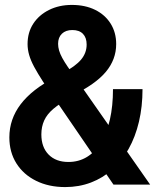

<svg xmlns="http://www.w3.org/2000/svg" viewBox="-20 -750 636 780"><path d="M441 0 155 -418Q133 -452 119 -478Q105 -504 98.5 -526.5Q92 -549 92 -571Q92 -618 115 -653.5Q138 -689 179 -709.5Q220 -730 272 -730Q326 -730 366.5 -710Q407 -690 429.5 -654Q452 -618 452 -571Q452 -508 409.5 -457.5Q367 -407 275 -363L236 -454Q287 -481 309.5 -508Q332 -535 332 -569Q332 -597 317 -612.5Q302 -628 274 -628Q247 -628 231.5 -613Q216 -598 216 -572Q216 -559 220 -545Q224 -531 233 -514.5Q242 -498 255 -479L590 0ZM245 10Q178 10 126.5 -15.5Q75 -41 46.5 -86.5Q18 -132 18 -192Q18 -266 64 -326.5Q110 -387 201 -434L264 -352Q223 -330 197 -308Q171 -286 159.5 -260.5Q148 -235 148 -204Q148 -152 177.5 -122Q207 -92 258 -92Q300 -92 333.5 -112.5Q367 -133 390.5 -171.5Q414 -210 426.5 -264.5Q439 -319 439 -388H559Q559 -317 544.5 -255.5Q530 -194 502.5 -145Q475 -96 436.5 -61.5Q398 -27 349.5 -8.5Q301 10 245 10Z"/></svg>

Font: Instrument Sans Condensed
Style: Bold
Weight: 700
Width: 3
Designer: Rodrigo Fuenzalida
Foundry: fragTYPE
Version: Version 1.000;gftools[0.9.28]